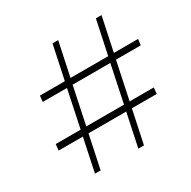

<svg xmlns="http://www.w3.org/2000/svg" viewBox="-156 -850 996 1001"><g transform="rotate(-30 341.5 -349.5)"><path d="M678 -460H529L482 -236H627L624 -199H474L432 0H398L440 -199H213L171 0H137L179 -199H33L37 -236H187L234 -460H88L92 -496H242L285 -699H319L276 -496H503L546 -699H580L537 -496H683ZM448 -236 495 -460H268L221 -236Z"/></g></svg>

Font: TypoPRO Montserrat
Style: Italic
Weight: 275
Italic angle: -11.3°
Designer: Julieta Ulanovsky
Foundry: Julieta Ulanovsky
Version: Version 6.001